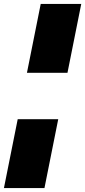

<svg xmlns="http://www.w3.org/2000/svg" viewBox="-56 -762 433 976"><path d="M151 -742H357L287 -392H81ZM34 -156H240L170 194H-36Z"/></svg>

Font: Montserrat Alternates Black
Style: Italic
Weight: 900
Italic angle: -11.3°
Designer: Julieta Ulanovsky
Foundry: Julieta Ulanovsky
Version: Version 7.200